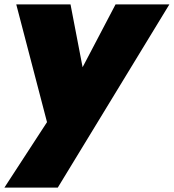

<svg xmlns="http://www.w3.org/2000/svg" viewBox="-34 -584 791 874"><path d="M180 -28 40 -564H287L342 -278L492 -564H737L229 270H-14Z"/></svg>

Font: Poppins Black
Style: Italic
Weight: 900
Italic angle: -10°
Designer: Ninad Kale (Devanagari), Jonny Pinhorn (Latin)
Foundry: Indian Type Foundry
Version: Version 3.200;PS 1.000;hotconv 16.6.54;makeotf.lib2.5.65590